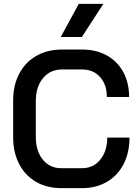

<svg xmlns="http://www.w3.org/2000/svg" viewBox="-20 -964 719 992"><path d="M48 -254V-446Q48 -524 79.5 -583.5Q111 -643 168 -675.5Q225 -708 300 -708H406Q477 -708 532 -677.5Q587 -647 617 -591.5Q647 -536 647 -463H532Q532 -527 497 -566Q462 -605 406 -605H300Q239 -605 202 -560Q165 -515 165 -442V-258Q165 -184 201 -139.5Q237 -95 296 -95H404Q462 -95 498 -139Q534 -183 534 -253H649Q649 -175 618.5 -116Q588 -57 532.5 -24.5Q477 8 404 8H296Q222 8 166 -24.5Q110 -57 79 -116.5Q48 -176 48 -254ZM387 -944H514L403 -773H294Z"/></svg>

Font: Bai Jamjuree SemiBold
Style: Regular
Weight: 600
Version: Version 1.000; ttfautohint (v1.6)